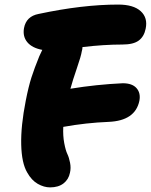

<svg xmlns="http://www.w3.org/2000/svg" viewBox="-20 -728 660 840"><path d="M199.2 91.8Q172.4 91.8 145.3 76.4Q118.2 61 99.1 26.9Q74.7 -14.2 72.8 -95.7Q70.8 -177.2 92.8 -288.1Q104.5 -348.1 117.4 -388.7Q130.4 -429.2 151.9 -481.9Q159.2 -496.6 165 -509.8Q120.6 -518.1 99.6 -543.2Q78.6 -568.4 85 -605Q94.7 -656.7 148.9 -667Q340.8 -708 497.1 -708Q564 -708 595.7 -679Q627.4 -649.9 617.2 -602.1Q610.4 -567.9 586.9 -550.5Q563.5 -533.2 516.1 -533.2Q434.6 -533.2 340.8 -522Q340.8 -512.7 337.9 -503.9Q334.5 -481.9 316.4 -429.7Q298.3 -377.4 288.1 -339.8Q401.4 -358.4 517.1 -363.8Q558.6 -363.8 577.4 -342.3Q596.2 -320.8 589.8 -287.1Q571.8 -199.7 455.1 -194.8Q356.9 -190.9 256.8 -172.9Q254.9 -134.3 261 -102.1Q267.1 -69.8 274.7 -54.2Q282.2 -38.6 286.6 -15.6Q291 7.3 286.1 27.8Q280.3 57.1 257.8 74.5Q235.4 91.8 199.2 91.8Z"/></svg>

Font: Shantell Sans Irregular Bouncy
Style: Italic
Weight: 800
Italic angle: -11.31°
Designer: Stephen Nixon, Anya Danilova, Shantell Martin
Foundry: Arrow Type
Version: Version 1.006;[9816181b4]